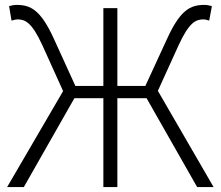

<svg xmlns="http://www.w3.org/2000/svg" viewBox="-20 -762 899 782"><path d="M623 -392 708 -579C751 -672 778 -683 809 -683C816 -683 823 -681 832 -678L843 -737C833 -740 823 -742 812 -742C755 -742 714 -721 661 -605L572 -412H458V-729H401V-412H287L199 -605C146 -721 105 -742 48 -742C37 -742 27 -740 17 -737L27 -678C37 -681 45 -683 51 -683C82 -683 109 -672 152 -579L237 -391L9 0H77L283 -362H401V0H458V-362H577L783 0H850Z"/></svg>

Font: Spoqa Han Sans Neo Light
Style: Regular
Weight: 300
Designer: [Spoqa Han Sans Neo] Dong-huui Kim  Younghwa Kang  Yujin Lee  [Noto Sans] Ryoko NISHIZUKA  (kana & ideographs); Paul D. 
Foundry: Spoqa (http://www.spoqa-han-sans.com)
Version: Version 1.000